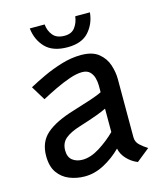

<svg xmlns="http://www.w3.org/2000/svg" viewBox="-114 -834 789 930"><g transform="rotate(-15 281.0 -369.0)"><path d="M196.5 11.5Q156 11.5 120.2 -2.8Q84.5 -17 62.2 -48.5Q40 -80 40 -132.5Q40 -202.5 85.8 -242.5Q131.5 -282.5 224 -310.5Q278 -327 317.2 -340Q356.5 -353 375 -363V-397Q375 -414 370 -433.5Q365 -453 351.5 -466.5Q338 -480 312.5 -480Q285.5 -480 249.2 -467.5Q213 -455 175 -436.8Q137 -418.5 103.5 -400.5L60 -472Q93 -490 137.2 -510.8Q181.5 -531.5 231.2 -546.5Q281 -561.5 329.5 -561.5Q386 -561.5 417 -536.2Q448 -511 460 -474.2Q472 -437.5 472 -402.5V-111Q472 -87 489.5 -71Q507 -55 527.5 -42L462 10.5Q432.5 -1 409.8 -24.8Q387 -48.5 381 -78.5Q342 -39.5 294.2 -14Q246.5 11.5 196.5 11.5ZM206.5 -69.5Q247.5 -69.5 292.8 -98Q338 -126.5 375 -163V-280.5Q360 -272.5 326.5 -260Q293 -247.5 237 -230Q186.5 -214.5 161.2 -193.2Q136 -172 136 -134.5Q136 -101 156.2 -85.2Q176.5 -69.5 206.5 -69.5ZM278 -614.5Q204 -614.5 167 -653Q130 -691.5 123.5 -750H198Q201 -717.5 219.8 -694.8Q238.5 -672 278 -672Q313 -672 330.2 -695Q347.5 -718 351.5 -750H425Q420 -694.5 384.8 -654.5Q349.5 -614.5 278 -614.5Z"/></g></svg>

Font: Junction Medium
Style: Regular
Weight: 500
Designer: Caroline Hadilaksono
Foundry: Caroline Hadilaksono, Tyler Finck, The League of Moveable Type
Version: Version 2.000; ttfautohint (v1.8.3)